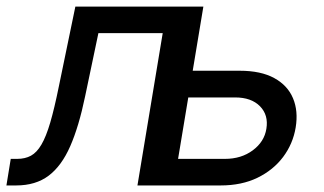

<svg xmlns="http://www.w3.org/2000/svg" viewBox="-44 -566 990 586"><path d="M-24.4 0 -11.2 -81.1H8.3Q32.7 -81.1 50.5 -90.8Q68.4 -100.6 82.5 -124.8Q96.7 -148.9 109.4 -192.1Q122.1 -235.4 135.7 -302.7L186 -545.9H554.2L463.9 0H375.5L452.6 -464.8H256.3L215.8 -272Q196.8 -180.2 170.4 -119.9Q144 -59.6 104.5 -29.8Q64.9 0 5.4 0ZM530.8 -350.1H687.5Q752.4 -350.1 793.2 -327.6Q834 -305.2 850.3 -266.1Q866.7 -227.1 858.4 -176.8Q850.1 -127 820.1 -86.9Q790 -46.9 741.7 -23.4Q693.4 0 629.4 0H398.4L488.8 -545.9H576.7L499.5 -81.1H642.6Q692.4 -81.1 727.5 -107.2Q762.7 -133.3 769 -172.9Q775.9 -214.8 749.5 -241.7Q723.1 -268.6 673.8 -268.6H516.6Z"/></svg>

Font: Inter Variable
Style: Italic
Weight: 400
Italic angle: -9.39999°
Designer: Rasmus Andersson
Foundry: rsms
Version: Version 4.001;git-9221beed3